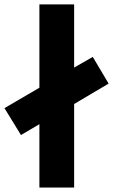

<svg xmlns="http://www.w3.org/2000/svg" viewBox="-107 -844 509 864"><path d="M226.6 -376V0H70.3V-285.2L-12.7 -236.3L-86.9 -357.4L70.3 -449.2V-824.2H226.6V-540L310.5 -587.9L381.8 -467.8Z"/></svg>

Font: Gothic A1 Black
Style: Regular
Weight: 900
Version: Version 2.50